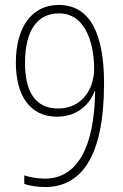

<svg xmlns="http://www.w3.org/2000/svg" viewBox="-20 -744 497 775"><path d="M400 -408C400 -605 345 -724 217 -724C108 -724 44 -634 44 -491C44 -361 99 -273 210 -273C300 -273 346 -332 362 -376H364C361 -146 290 -23 161 -23C131 -23 99 -29 78 -36V-2C98 6 132 11 162 11C304 11 400 -105 400 -408ZM218 -690C336 -690 360 -546 360 -468C360 -378 306 -306 214 -306C120 -306 81 -378 81 -490C81 -619 129 -690 218 -690Z"/></svg>

Font: Noto Sans Bengali Condensed ExtraLight
Style: Regular
Weight: 200
Width: 3
Designer: Joana Ranito - Universal Thirst; Jelle Bosma - Monotype Design Team
Foundry: Universal Thirst ehf.
Version: Version 3.000